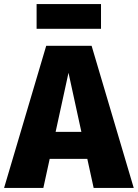

<svg xmlns="http://www.w3.org/2000/svg" viewBox="-39 -919 674 939"><path d="M455 -778V-899H140V-778ZM419 0H615L409 -695H187L-19 0H173L204 -142H388ZM233 -274 296 -563 359 -274Z"/></svg>

Font: Fira Sans ExtraBold
Style: Regular
Weight: 800
Designer: bBox Type GmbH & Carrois Corporate GbR & Edenspiekermann AG
Foundry: bBox Type GmbH & Carrois Corporate GbR & Edenspiekermann AG
Version: Version 4.300;PS 004.300;hotconv 1.0.88;makeotf.lib2.5.64775